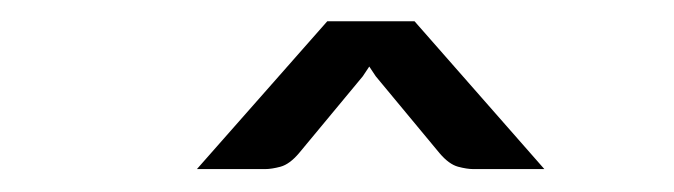

<svg xmlns="http://www.w3.org/2000/svg" viewBox="-20 -928 618 176"><path d="M479 -773H414Q408 -773 399.8 -775.2Q391.5 -777.5 383 -787.5L324.5 -858L318.5 -867L312.5 -858L254 -787.5Q245.5 -777.5 237.2 -775.2Q229 -773 223 -773H160.5L280 -908.5H360Z"/></svg>

Font: Lato
Style: Regular
Weight: 400
Designer: Lukasz Dziedzic with Adam Twardoch and Botio Nikoltchev
Foundry: tyPoland Lukasz Dziedzic
Version: Version 2.015; 2015-08-06; http://www.latofonts.com/